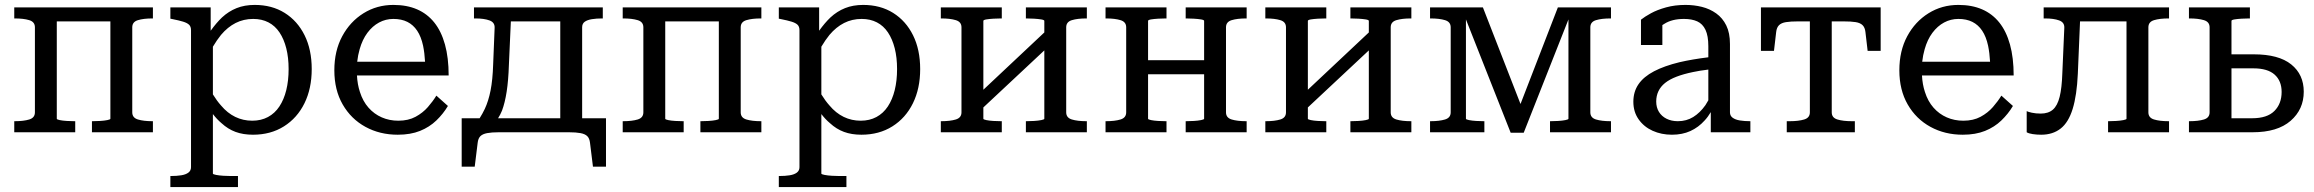

<svg xmlns="http://www.w3.org/2000/svg" viewBox="-20 -538 9411 781"><path d="M122 -81V-427Q122 -449 99 -456Q76 -463 40 -463H38V-508H602V-463H600Q564 -463 541 -456Q518 -449 518 -427V-81Q518 -59 541 -52Q564 -45 600 -45H602V0H354V-45H356Q370 -45 387 -46Q404 -47 416.5 -49.5Q429 -52 429 -55V-451H211V-55Q211 -52 223 -49.5Q235 -47 252 -46Q269 -45 283 -45H286V0H38V-45H40Q76 -45 99 -52Q122 -59 122 -81Z M948 223H673V178H675Q699 178 717.5 175Q736 172 746.5 164Q757 156 757 142V-415Q757 -430 749 -437.5Q741 -445 724.5 -450Q708 -455 683 -460L673 -462V-508H837V-413Q860 -445 883 -467Q910 -492 942.5 -505Q975 -518 1016 -518Q1086 -518 1138 -485.5Q1190 -453 1219 -394.5Q1248 -336 1248 -257Q1248 -178 1218.5 -118Q1189 -58 1135 -24Q1081 10 1009 10Q969 10 938 -1.5Q907 -13 881 -37Q863 -52 846 -74V168Q846 171 859 173.5Q872 176 889 177Q906 178 919 178H948ZM846 -348V-154Q862 -128 879 -109Q905 -78 937 -62.5Q969 -47 1006 -47Q1042 -47 1070 -62Q1098 -77 1116.5 -105Q1135 -133 1144.5 -171.5Q1154 -210 1154 -257Q1154 -304 1144.5 -341.5Q1135 -379 1117 -406Q1099 -433 1072 -447Q1045 -461 1010 -461Q971 -461 938.5 -444.5Q906 -428 879 -396Q862 -375 846 -348Z M1432 -231Q1434 -194 1444 -164Q1456 -126 1479 -100Q1502 -74 1533 -60.5Q1564 -47 1600 -47Q1641 -47 1670.5 -63Q1700 -79 1720.5 -102.5Q1741 -126 1755 -149L1802 -107Q1783 -75 1755 -48Q1727 -21 1688.5 -5.5Q1650 10 1598 10Q1525 10 1466.5 -22Q1408 -54 1374 -113Q1340 -172 1340 -252Q1340 -331 1372 -390.5Q1404 -450 1458.5 -484Q1513 -518 1580 -518Q1635 -518 1676.5 -500Q1718 -482 1746.5 -446.5Q1775 -411 1790 -357Q1805 -303 1805 -231ZM1433 -287H1709Q1707 -323 1701 -352Q1693 -389 1677 -413Q1661 -437 1637 -449Q1613 -461 1580 -461Q1549 -461 1522 -446.5Q1495 -432 1474.5 -404.5Q1454 -377 1443 -338Q1436 -314 1433 -287Z M2380 43Q2378 25 2369 16Q2360 7 2341.5 3.5Q2323 0 2294 0H2009Q1980 0 1961.5 3.5Q1943 7 1934 16Q1925 25 1923 43L1911 140H1858V-57H1931Q1943 -76 1952 -95Q1967 -127 1975.5 -170Q1984 -213 1986 -276L1992 -425Q1993 -447 1971 -455Q1949 -463 1914 -463H1908V-508H2432V-463H2430Q2406 -463 2387.5 -460Q2369 -457 2358.5 -449.5Q2348 -442 2348 -427V-57H2445V140H2392ZM2259 -57V-451H2058L2050 -273Q2048 -211 2041 -165.5Q2034 -120 2022 -88Q2015 -71 2006 -57Z M2597 -81V-427Q2597 -449 2574 -456Q2551 -463 2515 -463H2513V-508H3077V-463H3075Q3039 -463 3016 -456Q2993 -449 2993 -427V-81Q2993 -59 3016 -52Q3039 -45 3075 -45H3077V0H2829V-45H2831Q2845 -45 2862 -46Q2879 -47 2891.5 -49.5Q2904 -52 2904 -55V-451H2686V-55Q2686 -52 2698 -49.5Q2710 -47 2727 -46Q2744 -45 2758 -45H2761V0H2513V-45H2515Q2551 -45 2574 -52Q2597 -59 2597 -81Z M3423 223H3148V178H3150Q3174 178 3192.5 175Q3211 172 3221.5 164Q3232 156 3232 142V-415Q3232 -430 3224 -437.5Q3216 -445 3199.5 -450Q3183 -455 3158 -460L3148 -462V-508H3312V-413Q3335 -445 3358 -467Q3385 -492 3417.5 -505Q3450 -518 3491 -518Q3561 -518 3613 -485.5Q3665 -453 3694 -394.5Q3723 -336 3723 -257Q3723 -178 3693.5 -118Q3664 -58 3610 -24Q3556 10 3484 10Q3444 10 3413 -1.5Q3382 -13 3356 -37Q3338 -52 3321 -74V168Q3321 171 3334 173.5Q3347 176 3364 177Q3381 178 3394 178H3423ZM3321 -348V-154Q3337 -128 3354 -109Q3380 -78 3412 -62.5Q3444 -47 3481 -47Q3517 -47 3545 -62Q3573 -77 3591.5 -105Q3610 -133 3619.5 -171.5Q3629 -210 3629 -257Q3629 -304 3619.5 -341.5Q3610 -379 3592 -406Q3574 -433 3547 -447Q3520 -461 3485 -461Q3446 -461 3413.5 -444.5Q3381 -428 3354 -396Q3337 -375 3321 -348Z M3891 -81V-427Q3891 -449 3868 -456Q3845 -463 3809 -463H3807V-508H4055V-463H4052Q4038 -463 4021 -462Q4004 -461 3992 -459Q3980 -457 3980 -453V-173L4228 -406V-453Q4228 -457 4215.5 -459Q4203 -461 4186 -462Q4169 -463 4155 -463H4153V-508H4401V-463H4399Q4363 -463 4340 -456Q4317 -449 4317 -427V-81Q4317 -59 4340 -52Q4363 -45 4399 -45H4401V0H4153V-45H4155Q4169 -45 4186 -46Q4203 -47 4215.5 -49.5Q4228 -52 4228 -55V-333L3980 -101V-55Q3980 -52 3992 -49.5Q4004 -47 4021 -46Q4038 -45 4052 -45H4055V0H3807V-45H3809Q3845 -45 3868 -52Q3891 -59 3891 -81Z M4561 -81V-427Q4561 -449 4538 -456Q4515 -463 4479 -463H4477V-508H4725V-463H4722Q4708 -463 4691 -462Q4674 -461 4662 -459Q4650 -457 4650 -453V-293H4878V-453Q4878 -457 4865.5 -459Q4853 -461 4836 -462Q4819 -463 4805 -463H4803V-508H5051V-463H5049Q5013 -463 4990 -456Q4967 -449 4967 -427V-81Q4967 -59 4990 -52Q5013 -45 5049 -45H5051V0H4803V-45H4805Q4819 -45 4836 -46Q4853 -47 4865.5 -49.5Q4878 -52 4878 -55V-236H4650V-55Q4650 -52 4662 -49.5Q4674 -47 4691 -46Q4708 -45 4722 -45H4725V0H4477V-45H4479Q4515 -45 4538 -52Q4561 -59 4561 -81Z M5211 -81V-427Q5211 -449 5188 -456Q5165 -463 5129 -463H5127V-508H5375V-463H5372Q5358 -463 5341 -462Q5324 -461 5312 -459Q5300 -457 5300 -453V-173L5548 -406V-453Q5548 -457 5535.5 -459Q5523 -461 5506 -462Q5489 -463 5475 -463H5473V-508H5721V-463H5719Q5683 -463 5660 -456Q5637 -449 5637 -427V-81Q5637 -59 5660 -52Q5683 -45 5719 -45H5721V0H5473V-45H5475Q5489 -45 5506 -46Q5523 -47 5535.5 -49.5Q5548 -52 5548 -55V-333L5300 -101V-55Q5300 -52 5312 -49.5Q5324 -47 5341 -46Q5358 -45 5372 -45H5375V0H5127V-45H5129Q5165 -45 5188 -52Q5211 -59 5211 -81Z M6012 -508 6165 -115 6317 -508H6533V-463H6531Q6495 -463 6472 -456Q6449 -449 6449 -427V-81Q6449 -59 6472 -52Q6495 -45 6531 -45H6533V0H6285V-45H6287Q6301 -45 6318 -46Q6335 -47 6347.5 -49.5Q6360 -52 6360 -55V-459L6178 2H6125L5943 -459V-55Q5943 -52 5955.5 -49.5Q5968 -47 5985 -46Q6002 -45 6016 -45H6018V0H5797V-45H5799Q5835 -45 5858 -52Q5881 -59 5881 -81V-427Q5881 -449 5858 -456Q5835 -463 5799 -463H5797V-508Z M6939 0V-82Q6928 -63 6914 -48Q6889 -20 6856 -5Q6823 10 6781 10Q6738 10 6702.5 -6Q6667 -22 6645.5 -52.5Q6624 -83 6624 -124Q6624 -165 6645 -195.5Q6666 -226 6708 -248Q6750 -270 6812 -285Q6864 -297 6929 -305V-350Q6929 -392 6917.5 -416.5Q6906 -441 6884 -451Q6862 -461 6830 -461Q6781 -461 6750 -441Q6746 -439 6742 -436V-355H6655V-458Q6670 -470 6695.5 -484Q6721 -498 6757 -508Q6793 -518 6836 -518Q6871 -518 6903 -510Q6935 -502 6961 -483.5Q6987 -465 7002 -434.5Q7017 -404 7017 -359V-81Q7017 -67 7028 -59Q7039 -51 7057.5 -48Q7076 -45 7100 -45V0ZM6929 -255Q6895 -251 6867 -245Q6828 -237 6799.5 -226Q6771 -215 6753 -200.5Q6735 -186 6726 -167Q6717 -148 6717 -125Q6717 -101 6728 -83Q6739 -65 6759 -55Q6779 -45 6805 -45Q6840 -45 6867.5 -62Q6895 -79 6917 -110Q6923 -119 6929 -130Z M7431 -81Q7431 -59 7454 -52Q7477 -45 7513 -45H7525V0H7248V-45H7260Q7296 -45 7319 -52Q7342 -59 7342 -81V-451H7294Q7264 -451 7245 -448Q7226 -445 7216.5 -435.5Q7207 -426 7205 -408L7196 -331H7143V-508H7630V-331H7577L7568 -408Q7566 -426 7556.5 -435.5Q7547 -445 7528.5 -448Q7510 -451 7479 -451H7431Z M7798 -231Q7800 -194 7810 -164Q7822 -126 7845 -100Q7868 -74 7899 -60.5Q7930 -47 7966 -47Q8007 -47 8036.5 -63Q8066 -79 8086.5 -102.5Q8107 -126 8121 -149L8168 -107Q8149 -75 8121 -48Q8093 -21 8054.5 -5.5Q8016 10 7964 10Q7891 10 7832.5 -22Q7774 -54 7740 -113Q7706 -172 7706 -252Q7706 -331 7738 -390.5Q7770 -450 7824.5 -484Q7879 -518 7946 -518Q8001 -518 8042.5 -500Q8084 -482 8112.5 -446.5Q8141 -411 8156 -357Q8171 -303 8171 -231ZM7799 -287H8075Q8073 -323 8067 -352Q8059 -389 8043 -413Q8027 -437 8003 -449Q7979 -461 7946 -461Q7915 -461 7888 -446.5Q7861 -432 7840.5 -404.5Q7820 -377 7809 -338Q7802 -314 7799 -287Z M8369 -241 8377 -425Q8378 -447 8356 -455Q8334 -463 8299 -463H8293V-508H8803V-463H8801Q8765 -463 8742 -456Q8719 -449 8719 -427V-81Q8719 -59 8742 -52Q8765 -45 8801 -45H8803V0H8555V-45H8557Q8571 -45 8588 -46Q8605 -47 8617.5 -49.5Q8630 -52 8630 -55V-451H8441L8432 -238Q8428 -150 8411 -95Q8394 -40 8362 -15Q8330 10 8283 10Q8265 10 8248.5 7.5Q8232 5 8224 0V-86Q8229 -83 8245 -79.5Q8261 -76 8281 -76Q8312 -76 8330.5 -92Q8349 -108 8358 -144Q8367 -180 8369 -241Z M9057 -317H9148Q9249 -317 9300 -276Q9351 -235 9351 -165Q9351 -93 9297.5 -46.5Q9244 0 9143 0H8884V-45H8886Q8922 -45 8945 -52Q8968 -59 8968 -81V-427Q8968 -449 8945 -456Q8922 -463 8886 -463H8884V-508H9132V-463H9129Q9115 -463 9098 -462Q9081 -461 9069 -459Q9057 -457 9057 -453ZM9057 -57H9141Q9202 -57 9231.5 -86.5Q9261 -116 9261 -164Q9261 -209 9232.5 -234.5Q9204 -260 9146 -260H9057Z"/></svg>

Font: Roboto Serif 20pt
Style: Regular
Weight: 400
Designer: Greg Gazdowicz
Foundry: Commercial Type
Version: Version 1.008